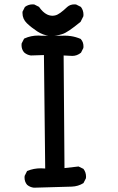

<svg xmlns="http://www.w3.org/2000/svg" viewBox="-20 -850 540 875"><path d="M91.8 -41Q91.8 -43.9 92.3 -48.3L103.5 -70.8L105.5 -71.3Q133.3 -83 166.5 -83Q176.3 -83 186 -82L180.2 -599.1L120.6 -597.2Q103 -599.6 89.8 -611.3Q78.1 -625 78.1 -644.5Q78.1 -647.5 78.6 -651.9L89.8 -673.8L91.8 -674.8Q120.6 -688 154.8 -688Q163.6 -688 171.9 -687H254.9Q263.7 -687.5 275.9 -687.5Q288.1 -687.5 302.7 -685.5Q325.7 -682.1 348.1 -672.4L348.6 -671.4Q360.4 -658.2 360.4 -638.7Q360.4 -635.7 359.9 -631.3L349.1 -609.9Q331.1 -595.2 309.6 -595.2Q309.6 -595.2 270 -597.2L273.9 -84L337.9 -91.3L359.9 -80.6L360.8 -79.6Q372.1 -64.5 372.1 -44.9Q372.1 -42 371.6 -37.6L360.4 -15.6Q336.4 -0.5 306.6 0.5L134.8 5.4H134.3Q116.7 3.4 103.5 -7.8Q91.8 -21.5 91.8 -41ZM82.5 -790Q82.5 -792.5 82.5 -796.4L93.3 -817.9L94.2 -818.8Q109.4 -830.1 128.9 -830.1Q131.8 -830.1 136.2 -829.6L157.7 -818.8Q175.3 -793.5 194.3 -784.2Q206.5 -778.3 219.2 -778.3Q225.1 -778.3 231.4 -779.8Q241.2 -781.7 254.9 -791.5Q268.6 -801.3 286.6 -818.4Q299.8 -830.1 319.3 -830.1Q322.3 -830.1 326.7 -829.6L348.1 -818.8L349.1 -817.9Q360.4 -802.7 360.4 -783.2Q360.4 -780.3 359.9 -775.9L347.2 -750.5Q317.4 -726.1 296.9 -712.2Q276.4 -698.2 262.7 -694.3Q237.3 -686 207 -686H206.5Q175.8 -689.9 149.7 -707Q123.5 -724.1 102.5 -744.1Q82.5 -763.7 82.5 -790Z"/></svg>

Font: Bakudai
Style: Medium
Weight: 500
Version: Version 1.48